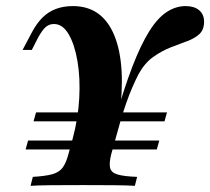

<svg xmlns="http://www.w3.org/2000/svg" viewBox="-20 -602 681 622"><path d="M79 0 86.3 -29Q128.2 -31.5 150.4 -37.9Q172.6 -44.4 183.5 -59.7Q194.4 -75 201.6 -102.4L215.3 -152.4Q233.1 -217.7 236.7 -283.5Q240.3 -349.2 231 -403.6Q221.8 -458.1 202.4 -491.1Q183.1 -524.2 154.8 -524.2Q139.5 -524.2 128.2 -514.5Q116.9 -504.8 103.2 -479.8L83.1 -440.3H53.2L83.1 -496.8Q98.4 -525.8 117.3 -544.8Q136.3 -563.7 160.9 -573Q185.5 -582.3 216.1 -582.3Q311.3 -582.3 350.4 -487.1Q389.5 -391.9 366.1 -218.5L352.4 -212.9Q381.5 -315.3 408.9 -386.3Q436.3 -457.3 463.3 -500.4Q490.3 -543.5 519.8 -562.9Q549.2 -582.3 581.5 -582.3Q608.9 -582.3 625 -569Q641.1 -555.6 641.1 -531.5Q641.1 -505.6 625.8 -491.5Q610.5 -477.4 585.9 -468.5Q561.3 -459.7 532.7 -448.4Q504 -437.1 476.6 -417.7Q449.2 -398.4 429 -362.1Q419.4 -343.5 408.9 -319.4Q398.4 -295.2 388.7 -267.3Q379 -239.5 371 -212.1L340.3 -102.4Q333.1 -73.4 336.7 -58.1Q340.3 -42.7 360.9 -36.7Q381.5 -30.6 424.2 -29L416.9 0Q392.7 -1.6 350.8 -2Q308.9 -2.4 249.2 -2.4Q187.1 -2.4 144 -2Q100.8 -1.6 79 0ZM62.9 -117.7 71 -146.8H496L487.9 -117.7ZM88.7 -208.9 96.8 -237.9H283.1L282.3 -208.9ZM339.5 -208.9 349.2 -237.9H521L512.9 -208.9Z"/></svg>

Font: Playfair 5pt SemiExpanded Light ExtraBold
Style: Italic
Weight: 800
Italic angle: -15.6°
Version: Version 2.001;gftools[0.9.30]